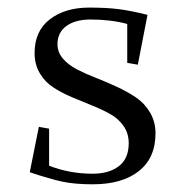

<svg xmlns="http://www.w3.org/2000/svg" viewBox="-20 -476 473 504"><path d="M58.1 -23.9 82 -143.1 108.9 -138.2V-41Q162.6 -20 223.1 -20Q266.1 -20 292 -39.8Q317.9 -59.6 317.9 -100.1Q317.9 -126 304.2 -145.5Q290.5 -165 268.8 -177Q247.1 -189 220.7 -199.5Q194.3 -210 168 -221.2Q141.6 -232.4 119.9 -246.6Q98.1 -260.7 84.5 -283.7Q70.8 -306.6 70.8 -336.9Q70.8 -394.5 110.8 -425.3Q150.9 -456.1 213.9 -456.1Q259.3 -456.1 290.8 -452.1Q322.3 -448.2 367.2 -437L341.8 -306.2L314 -311V-413.1Q270.5 -424.8 217.8 -424.8Q177.7 -424.8 154.3 -407.7Q130.9 -390.6 130.9 -359.9Q130.9 -338.9 145 -322.3Q159.2 -305.7 181.9 -293.9Q204.6 -282.2 232.2 -271.5Q259.8 -260.7 287.1 -248Q314.5 -235.4 337.2 -220Q359.9 -204.6 374 -180.4Q388.2 -156.2 388.2 -126Q388.2 -61.5 344.5 -26.9Q300.8 7.8 223.1 7.8Q176.8 7.8 144.3 1Q111.8 -5.9 58.1 -23.9Z"/></svg>

Font: Dehuti
Style: Book
Weight: 400
Version: Version 1.2